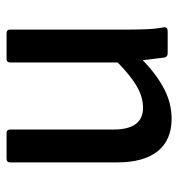

<svg xmlns="http://www.w3.org/2000/svg" viewBox="1 -531 542 584"><g transform="rotate(-90 272.0 -239.0)"><path d="M203 12Q138 12 104 -30.5Q70 -73 70 -154V-479Q70 -490 81 -490H159Q170 -490 170 -479V-165Q170 -75 236 -75Q268 -75 300 -93Q332 -111 374 -152V-479Q374 -490 385 -490H463Q474 -490 474 -479V-123Q474 -95 475 -66.5Q476 -38 481 -11Q482 0 469 0H402Q391 0 389 -10Q387 -26 385 -42.5Q383 -59 381 -76Q338 -34 294 -11Q250 12 203 12Z"/></g></svg>

Font: Sofia Sans SemiBold
Style: Regular
Weight: 600
Designer: Botio Nikoltchev, Ani Petrova
Foundry: lettersoup
Version: Version 4.101; ttfautohint (v1.8.4.7-5d5b)